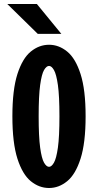

<svg xmlns="http://www.w3.org/2000/svg" viewBox="-20 -930 490 961"><path d="M225.5 11Q176 11 134.2 -23Q92.5 -57 67.2 -135.8Q42 -214.5 42 -348Q42 -481 67.2 -559.5Q92.5 -638 134.2 -672Q176 -706 225.5 -706Q274.5 -706 316.2 -672Q358 -638 383.2 -559.5Q408.5 -481 408.5 -348Q408.5 -214.5 383.2 -135.8Q358 -57 316.2 -23Q274.5 11 225.5 11ZM225.5 -95Q238 -95 250 -115.8Q262 -136.5 269.8 -191Q277.5 -245.5 277.5 -348Q277.5 -450 269.8 -504.5Q262 -559 250 -579.5Q238 -600 225.5 -600Q212.5 -600 200.5 -579.5Q188.5 -559 181 -504.5Q173.5 -450 173.5 -348Q173.5 -245.5 181 -191Q188.5 -136.5 200.5 -115.8Q212.5 -95 225.5 -95ZM169 -760.5 16.5 -910H164.5L287 -760.5Z"/></svg>

Font: Trispace Condensed SemiBold
Style: Regular
Weight: 600
Width: 3
Designer: Tyler Finck
Foundry: Etcetera Type Company
Version: Version 1.210; ttfautohint (v1.8.3)